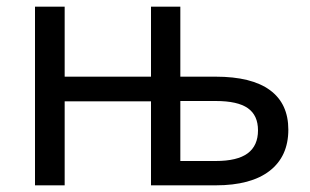

<svg xmlns="http://www.w3.org/2000/svg" viewBox="-20 -556 930 576"><path d="M85 0V-536H174V-326H433V-536H521V-326H627Q735 -326 790 -285.5Q845 -245 845 -167Q845 -87 789 -43.5Q733 0 627 0H433V-252H174V0ZM521 -73H627Q692 -73 723 -96Q754 -119 754 -165Q754 -210 723.5 -231.5Q693 -253 627 -253H521Z"/></svg>

Font: Noto Sans Ambassadori
Style: Regular
Weight: 400
Designer: Monotype Design Team
Foundry: Monotype Imaging Inc.
Version: Version 2.013